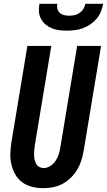

<svg xmlns="http://www.w3.org/2000/svg" viewBox="-20 -975 559 1003"><path d="M207 8Q176 8 147.5 1Q119 -6 96.5 -22.5Q74 -39 60 -63.5Q46 -88 39.5 -116Q33 -144 34 -174Q35 -204 40 -234L123 -735H248L162 -217Q160 -204 159 -191.5Q158 -179 158 -166.5Q158 -154 160.5 -142Q163 -130 168.5 -119.5Q174 -109 185 -103Q196 -97 208 -97Q226 -97 243 -108Q260 -119 270.5 -135Q281 -151 286.5 -168.5Q292 -186 295 -204L383 -735H508L417 -187Q413 -162 405 -137Q397 -112 383.5 -89Q370 -66 350 -46.5Q330 -27 306.5 -14.5Q283 -2 257.5 3Q232 8 207 8ZM329 -815Q308 -815 288 -817.5Q268 -820 250 -827.5Q232 -835 217.5 -847.5Q203 -860 194 -877Q185 -894 183.5 -914Q182 -934 186 -955H279Q277 -941 280 -928.5Q283 -916 292.5 -907.5Q302 -899 315 -896Q328 -893 342 -893Q356 -893 370 -896Q384 -899 396 -907.5Q408 -916 415.5 -928.5Q423 -941 426 -955H519Q515 -934 507 -914Q499 -894 484.5 -877Q470 -860 451.5 -847.5Q433 -835 412.5 -827.5Q392 -820 371 -817.5Q350 -815 329 -815Z"/></svg>

Font: Iosevka SS04 Extrabold Oblique
Style: Regular
Weight: 800
Italic angle: -9°
Monospace: yes
Designer: Belleve Invis
Foundry: Belleve Invis
Version: Version 19.0.0; ttfautohint (v1.8.4)